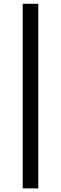

<svg xmlns="http://www.w3.org/2000/svg" viewBox="-20 -780 331 1040"><path d="M103 240.5V-759.5H187.5V240.5Z"/></svg>

Font: Newsreader 9pt Medium
Style: Regular
Weight: 500
Designer: Hugues Gentile
Foundry: Production Type
Version: Version 1.003